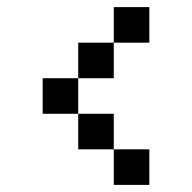

<svg xmlns="http://www.w3.org/2000/svg" viewBox="-20 -720 540 540"><path d="M100 -400V-500H200V-400ZM200 -500V-600H300V-500ZM200 -400H300V-300H200ZM300 -200V-300H400V-200ZM300 -600V-700H400V-600Z"/></svg>

Font: GalmuriMono9 Regular
Style: Regular
Weight: 400
Designer: Lee Minseo (quiple)
Version: Version 2.399;hotconv 1.1.1;makeotfexe 2.6.0 DEVELOPMENT